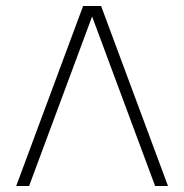

<svg xmlns="http://www.w3.org/2000/svg" viewBox="-20 -630 613 640"><path d="M540 -10 317 -610H257L34 -10H77L287 -575L497 -10Z"/></svg>

Font: Perun ExtraLight
Style: Regular
Weight: 200
Foundry: Copyright (c) Stefan Peev, Context Ltd, 2016
Version: Version 1.089